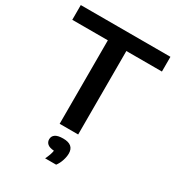

<svg xmlns="http://www.w3.org/2000/svg" viewBox="-226 -876 1148 1253"><g transform="rotate(30 348.0 -249.0)"><path d="M278.5 0V-629H10.5V-740H686V-629H418V0ZM309 242.5Q329.5 202 334 171Q299.5 168.5 284.5 155.2Q269.5 142 269.5 121.5Q269.5 98 288.2 84.8Q307 71.5 347.5 71.5Q427.5 71.5 427.5 138Q427.5 162.5 418.2 191.2Q409 220 392 242.5Z"/></g></svg>

Font: Encode Sans Expanded SemiBold
Style: Regular
Weight: 600
Width: 7
Designer: Multiple Designers
Foundry: Impallari Type
Version: Version 3.000; ttfautohint (v1.8.3) -l 8 -r 50 -G 200 -x 14 